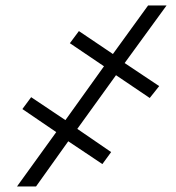

<svg xmlns="http://www.w3.org/2000/svg" viewBox="-20 -675 637 695"><path d="M399.9 -402.8 522 -320.3 556.2 -363.3 431.2 -446.8 583 -655.3H516.1L388.7 -479.5L265.6 -562.5L232.9 -518.6L356.4 -435.1L216.8 -240.2L92.8 -323.2L61 -280.3L183.6 -196.8L41.5 0H110.4L227.1 -163.6L350.6 -81.1L382.3 -124.5L259.8 -208.5Z"/></svg>

Font: Roboto Light
Style: Italic
Weight: 300
Italic angle: -12°
Designer: Google
Version: Version 2.137; 2017